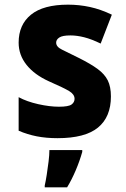

<svg xmlns="http://www.w3.org/2000/svg" viewBox="-20 -583 540 824"><path d="M227 10Q178 10 137.5 2Q97 -6 60 -22V-166Q95 -147 144 -136Q193 -125 233 -125Q274 -125 287 -134.5Q300 -144 300 -159Q300 -178 277 -192Q254 -206 190 -234Q128 -262 94 -304.5Q60 -347 60 -400Q60 -477 113 -520Q166 -563 272 -563Q320 -563 366 -553Q412 -543 460 -520L412 -396Q373 -415 341.5 -423Q310 -431 282 -431Q248 -431 234.5 -422Q221 -413 221 -400Q221 -382 246 -370Q271 -358 319 -334Q369 -309 399 -287Q429 -265 442.5 -238Q456 -211 456 -169Q456 -81 400.5 -35.5Q345 10 227 10ZM172 213Q176 196 180.5 167.5Q185 139 188.5 110Q192 81 192 61H333V69Q322 108 305 148Q288 188 268 221H172Z"/></svg>

Font: Noto Sans Mono ExtraCondensed Black
Style: Regular
Weight: 900
Width: 2
Designer: Monotype Design Team
Foundry: Monotype Imaging Inc.
Version: Version 2.014